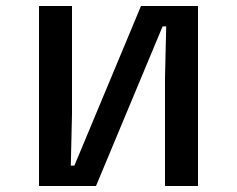

<svg xmlns="http://www.w3.org/2000/svg" viewBox="-20 -620 790 640"><path d="M110 -600H220V-240L216 -68H228L450 -600H640V0H530V-360L534 -532H522L300 0H110Z"/></svg>

Font: Martian Mono sWd Rg
Style: Regular
Weight: 400
Width: 6
Monospace: yes
Designer: Roman Shamin
Foundry: Evil Martians
Version: Version 1.000